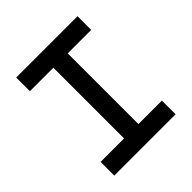

<svg xmlns="http://www.w3.org/2000/svg" viewBox="-191 -846 983 983"><g transform="rotate(-45 300.0 -355.0)"><path d="M78 0V-99H248V-611H78V-710H522V-611H352V-99H522V0Z"/></g></svg>

Font: Geist Mono Medium
Style: Regular
Weight: 500
Monospace: yes
Designer: Basement.studio, Andrés Briganti, Mateo Zaragoza
Foundry: Basement.studio, Vercel, Andrés Briganti, Guido Ferreyra, Mateo Zaragoza
Version: Version 1.500; ttfautohint (v1.8.4.7-5d5b)